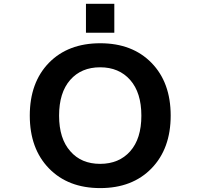

<svg xmlns="http://www.w3.org/2000/svg" viewBox="-20 -966 1040 998"><path d="M345.7 -179.7Q402.3 -114.3 500.5 -114.3Q598.6 -114.3 656.7 -179.7Q714.8 -245.1 714.8 -364.7Q714.8 -484.4 656.7 -550.3Q598.6 -616.2 500.5 -616.2Q402.3 -616.2 344.7 -550.3Q287.1 -484.4 287.1 -364.7Q287.1 -245.1 345.7 -179.7ZM234.4 -639.6Q334 -741.2 501 -741.2Q668 -741.2 767.6 -639.2Q867.2 -537.1 867.2 -365.2Q867.2 -193.4 767.6 -90.8Q668 11.7 501 11.7Q334 11.7 234.4 -90.8Q134.8 -193.4 134.8 -365.2Q134.8 -537.1 234.4 -639.6ZM426.8 -795.9V-946.3H574.2V-795.9Z"/></svg>

Font: GenEi Gothic M Regular
Style: Bold
Weight: 700
Designer: o_tamon (Modified); [Source Han Sans]
Ryoko NISHIZUKA  (kana & ideographs); Paul D. Hunt (Latin, Greek & Cyrillic); Wenl
Version: Version 1.1a;Original Version 1.004